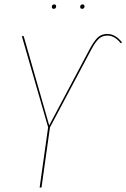

<svg xmlns="http://www.w3.org/2000/svg" viewBox="-20 -843 568 863"><path d="M222.2 -803.2Q212.9 -803.2 212.9 -812.5Q212.9 -816.9 215.8 -820.1Q218.8 -823.2 223.1 -823.2Q232.4 -823.2 232.4 -814Q232.4 -809.6 229.5 -806.4Q226.6 -803.2 222.2 -803.2ZM349.6 -803.2Q340.3 -803.2 340.3 -812.5Q340.3 -816.9 343.3 -820.1Q346.2 -823.2 350.6 -823.2Q359.9 -823.2 359.9 -814Q359.9 -809.6 356.9 -806.4Q354 -803.2 349.6 -803.2ZM158.2 0 196.3 -271 78.1 -680.7H86.4L201.2 -279.3L384.8 -625.5Q404.3 -661.1 420.9 -675.8Q437.5 -690.4 462.9 -690.4Q498 -690.4 528.3 -652.8L522.9 -648.4Q495.6 -683.1 463.4 -683.1Q440.4 -683.1 425 -669.4Q409.7 -655.8 391.6 -622.6L204.6 -270.5L166.5 0Z"/></svg>

Font: Fira Sans Compressed Eight
Style: Italic
Weight: 100
Width: 3
Italic angle: -8°
Designer: Carrois Corporate & Edenspiekermann AG
Foundry: Carrois Corporate GbR & Edenspiekermann AG
Version: Version 4.203;PS 004.203;hotconv 1.0.88;makeotf.lib2.5.64775